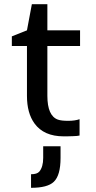

<svg xmlns="http://www.w3.org/2000/svg" viewBox="-20 -649 457 918"><path d="M256.8 -77.1Q272.9 -71.3 305.7 -71.3Q338.4 -71.3 360.4 -79.1V-1Q350.1 1.5 330.6 2L299.8 2.9Q289.6 2.9 284.2 2.9Q189.9 2.9 145 -58.6Q108.9 -108.4 108.9 -190.4V-429.2H36.6V-475.1L108.9 -503.9L132.3 -628.9H206.5V-503.9H362.8V-429.2H206.5V-190.9Q206.5 -95.2 256.8 -77.1ZM269.5 50.3V106Q269.5 189.5 237.3 220.2Q207.5 249 128.4 249V184.1Q157.2 184.1 168 171.4Q186.5 149.4 186.5 106V50.3Z"/></svg>

Font: Inder
Style: Regular
Weight: 400
Designer: Irina Smirnova
Foundry: Irina Smirnova
Version: Version 1.001